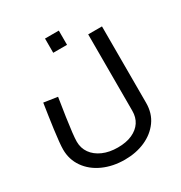

<svg xmlns="http://www.w3.org/2000/svg" viewBox="-196 -746 1067 1133"><g transform="rotate(-30 337.5 -179.5)"><path d="M327 248Q246 248 180.5 218.5Q115 189 77.5 135.5Q40 82 40 14Q40 -7 43.5 -41Q47 -75 52.5 -117Q58 -159 64.5 -202Q71 -245 77 -285L170 -271Q159 -202 150.5 -144.5Q142 -87 137.5 -46.5Q133 -6 133 14Q133 58 157 92Q181 126 225 145.5Q269 165 327 165Q385 165 425.5 146.5Q466 128 487 96Q508 64 508 20V-501H602V20Q602 91 565 142Q528 193 466 220.5Q404 248 327 248ZM275 -510V-607H369V-510Z"/></g></svg>

Font: Cairo Play SemiBold
Style: Regular
Weight: 600
Designer: Mohamed Gaber, Accademia di Belle Arti di Urbino
Foundry: Kief Type Foundry, Accademia di Belle Arti di Urbino
Version: Version 3.130;gftools[0.9.24]